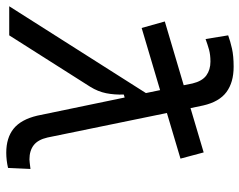

<svg xmlns="http://www.w3.org/2000/svg" viewBox="-108 -684 792 635"><g transform="rotate(90 288.5 -366.0)"><path d="M63 -438 41.5 -514.6 252.4 -577.1 246.6 -606Q238.8 -638.2 220 -651.9Q201.2 -665.5 174.3 -665.5Q151.9 -665.5 135 -660.9Q118.2 -656.2 99.6 -649.4L87.4 -724.1Q107.4 -731.4 131.6 -736.8Q155.8 -742.2 191.4 -742.2Q242.7 -742.2 274.9 -718.5Q307.1 -694.8 319.3 -641.6L328.1 -599.6L474.6 -643.1L495.1 -566.4L344.2 -521.5L425.3 -126.5Q432.6 -94.7 450.9 -80.8Q469.2 -66.9 497.6 -66.9Q503.4 -66.9 529.3 -70.3L525.9 3.9Q500.5 9.8 475.6 9.8Q426.3 9.8 396 -14.6Q365.7 -39.1 353 -92.8L293 -381.8L283.2 -378.9Q284.2 -347.7 278.8 -320.6Q273.4 -293.5 257.3 -267.6L87.4 0H-8.8L278.3 -452.1L268.6 -499Z"/></g></svg>

Font: Cascadia Code NF SemiLight
Style: Italic
Weight: 350
Italic angle: -10°
Monospace: yes
Designer: Aaron Bell
Foundry: Saja Typeworks
Version: Version 2404.023; ttfautohint (v1.8.4)